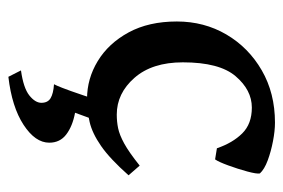

<svg xmlns="http://www.w3.org/2000/svg" viewBox="-128 -343 670 454"><g transform="rotate(90 207.0 -116.0)"><path d="M394.5 -85Q355.5 -41 325.2 -20Q294.9 1 268.3 7.1Q241.7 13.2 213.9 13.2Q166 13.2 124.3 -12.2Q82.5 -37.6 56.6 -85.2Q30.8 -132.8 30.8 -199.2Q30.8 -263.7 61.5 -316.2Q92.3 -368.7 146.2 -399.9Q200.2 -431.2 270 -431.2Q289.6 -431.2 313.7 -426.5Q337.9 -421.9 359.1 -414.1Q380.4 -406.2 390.1 -395.5Q391.6 -388.2 385.5 -365.7Q379.4 -343.3 371.1 -320.6Q362.8 -297.9 356.9 -289.6L330.6 -293.9Q317.9 -331.1 295.4 -353.8Q272.9 -376.5 234.4 -376.5Q192.9 -376.5 160.2 -338.1Q127.4 -299.8 127.4 -213.4Q127.4 -140.6 164.1 -98.9Q200.7 -57.1 251 -57.1Q267.6 -57.1 283.2 -60.3Q298.8 -63.5 319.3 -74.7Q339.8 -85.9 371.6 -111.3ZM317.4 102.5Q317.4 135.7 275.1 163.3Q232.9 190.9 161.6 199.2L146.5 169.4Q188 163.6 205.6 149.7Q223.1 135.7 223.1 121.1Q223.1 106 212.2 99.4Q201.2 92.8 179.2 91.3Q179.2 91.3 182.9 83.5Q186.5 75.7 195.3 51.3Q204.1 26.9 220.2 -22.9L270 -22.5L246.6 41.5Q278.3 47.4 297.9 62.3Q317.4 77.1 317.4 102.5Z"/></g></svg>

Font: Dai Banna SIL Medium
Style: Regular
Weight: 500
Designer: Victor Gaultney
Foundry: SIL International
Version: Version 4.000